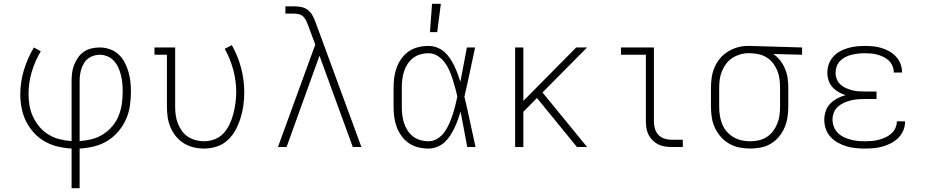

<svg xmlns="http://www.w3.org/2000/svg" viewBox="-20 -768 4840 1003"><path d="M354 215V8Q317 6 281.5 -2.5Q246 -11 214 -29Q182 -47 157 -74.5Q132 -102 116 -134.5Q100 -167 93 -203Q86 -239 86 -276Q86 -340 105 -402.5Q124 -465 157 -520L193 -500Q163 -450 146 -393Q129 -336 129 -277Q129 -246 134.5 -215Q140 -184 153.5 -156Q167 -128 187.5 -104Q208 -80 235 -64Q262 -48 292.5 -40.5Q323 -33 354 -31V-343Q354 -365 356.5 -386.5Q359 -408 367 -428.5Q375 -449 387.5 -467Q400 -485 418 -497.5Q436 -510 457.5 -515Q479 -520 501 -520Q527 -520 552.5 -511.5Q578 -503 598 -485Q618 -467 630.5 -443.5Q643 -420 650.5 -394.5Q658 -369 661 -343Q664 -317 664 -290Q664 -253 658.5 -215Q653 -177 637.5 -143Q622 -109 597 -80Q572 -51 540 -31.5Q508 -12 471 -3Q434 6 396 8V215ZM396 -31Q428 -33 459.5 -41Q491 -49 518.5 -66.5Q546 -84 567 -109Q588 -134 600 -164Q612 -194 616.5 -226Q621 -258 621 -291Q621 -312 619 -333Q617 -354 612 -374.5Q607 -395 598.5 -414Q590 -433 576 -449Q562 -465 542 -473.5Q522 -482 501 -482Q485 -482 469 -477Q453 -472 440 -462Q427 -452 418.5 -437.5Q410 -423 405 -407.5Q400 -392 398 -376Q396 -360 396 -343Z M1046 8Q1018 8 991 1.5Q964 -5 940.5 -19.5Q917 -34 899.5 -55.5Q882 -77 871 -102.5Q860 -128 856 -155Q852 -182 852 -210V-482H787V-520H895V-210Q895 -188 898 -166Q901 -144 909 -123.5Q917 -103 930 -84.5Q943 -66 961.5 -54Q980 -42 1001.5 -36Q1023 -30 1046 -30Q1074 -30 1101.5 -40.5Q1129 -51 1148 -72Q1167 -93 1179.5 -119.5Q1192 -146 1199 -173.5Q1206 -201 1210 -229.5Q1214 -258 1214 -286Q1214 -346 1198.5 -403.5Q1183 -461 1154 -513L1191 -532Q1223 -476 1239.5 -413Q1256 -350 1256 -286Q1256 -252 1251.5 -218.5Q1247 -185 1237 -152.5Q1227 -120 1211 -90Q1195 -60 1170 -36.5Q1145 -13 1112.5 -2.5Q1080 8 1046 8Z M1432 0 1627 -535 1591 -632Q1586 -645 1580.5 -657.5Q1575 -670 1565.5 -680Q1556 -690 1542 -693.5Q1528 -697 1515 -697H1471V-735H1515Q1535 -735 1555 -731Q1575 -727 1590.5 -714Q1606 -701 1615 -682.5Q1624 -664 1631 -645L1868 0H1823L1649 -477L1477 0Z M2218 8Q2191 8 2164.5 1.5Q2138 -5 2116 -20Q2094 -35 2078 -57Q2062 -79 2052.5 -104.5Q2043 -130 2039.5 -156.5Q2036 -183 2036 -210V-310Q2036 -337 2039.5 -363.5Q2043 -390 2052.5 -415.5Q2062 -441 2078 -463Q2094 -485 2116 -500Q2138 -515 2164.5 -521.5Q2191 -528 2218 -528Q2241 -528 2262.5 -520Q2284 -512 2301 -497Q2318 -482 2330.5 -463.5Q2343 -445 2353 -424.5Q2363 -404 2370.5 -383Q2378 -362 2385 -341Q2394 -385 2402 -430Q2410 -475 2419 -520H2462Q2448 -456 2434.5 -391.5Q2421 -327 2406 -263Q2422 -198 2435.5 -132Q2449 -66 2464 0H2421Q2412 -46 2403.5 -92.5Q2395 -139 2386 -185Q2379 -163 2371.5 -141.5Q2364 -120 2354 -99.5Q2344 -79 2331.5 -59.5Q2319 -40 2302 -24.5Q2285 -9 2263 -0.5Q2241 8 2218 8ZM2218 -30Q2243 -30 2265 -43.5Q2287 -57 2301.5 -77.5Q2316 -98 2326 -120.5Q2336 -143 2344 -167Q2352 -191 2358 -215Q2364 -239 2369 -263Q2364 -287 2357.5 -310.5Q2351 -334 2343.5 -357.5Q2336 -381 2326 -403Q2316 -425 2301 -444.5Q2286 -464 2264.5 -477Q2243 -490 2218 -490Q2197 -490 2176 -484Q2155 -478 2138 -465Q2121 -452 2109 -433.5Q2097 -415 2090.5 -394.5Q2084 -374 2081.5 -352.5Q2079 -331 2079 -310V-210Q2079 -189 2081.5 -167.5Q2084 -146 2090.5 -125.5Q2097 -105 2109 -86.5Q2121 -68 2138 -55Q2155 -42 2176 -36Q2197 -30 2218 -30ZM2226 -600 2237 -748H2283L2264 -600Z M2994 0 2785 -256 2714 -184V0H2671V-520H2714V-241L2990 -520H3047L2814 -285L3047 0Z M3488 0Q3470 0 3452 -3Q3434 -6 3418 -14Q3402 -22 3389 -35Q3376 -48 3368 -64Q3360 -80 3357 -98Q3354 -116 3354 -134V-482H3224V-520H3396V-134Q3396 -115 3401 -96.5Q3406 -78 3419 -64Q3432 -50 3450.5 -44Q3469 -38 3488 -38H3547V0Z M3899 8Q3871 8 3843 2.5Q3815 -3 3790 -17Q3765 -31 3746 -52.5Q3727 -74 3715 -99.5Q3703 -125 3698.5 -153.5Q3694 -182 3694 -210V-310Q3694 -337 3698 -364Q3702 -391 3713 -416.5Q3724 -442 3741.5 -463Q3759 -484 3782.5 -498.5Q3806 -513 3832.5 -520.5Q3859 -528 3886 -528H3900L4170 -520V-482L4020 -486Q4040 -472 4055.5 -452Q4071 -432 4081 -408.5Q4091 -385 4094.5 -360Q4098 -335 4098 -310V-210Q4098 -182 4093.5 -154Q4089 -126 4078 -100.5Q4067 -75 4049 -53.5Q4031 -32 4007 -17.5Q3983 -3 3955 2.5Q3927 8 3899 8ZM3899 -30Q3922 -30 3944 -35Q3966 -40 3985 -52Q4004 -64 4018 -82.5Q4032 -101 4040.5 -122Q4049 -143 4052 -165Q4055 -187 4055 -210V-310Q4055 -331 4052.5 -352.5Q4050 -374 4042.5 -394Q4035 -414 4022.5 -432Q4010 -450 3993 -462.5Q3976 -475 3955.5 -481.5Q3935 -488 3913 -489L3900 -490H3889Q3867 -490 3845.5 -483.5Q3824 -477 3805.5 -465Q3787 -453 3773.5 -435Q3760 -417 3751.5 -396.5Q3743 -376 3740 -354Q3737 -332 3737 -310V-210Q3737 -187 3740.5 -164Q3744 -141 3752.5 -120Q3761 -99 3776 -81.5Q3791 -64 3811 -52Q3831 -40 3853.5 -35Q3876 -30 3899 -30Z M4497 8Q4473 8 4448.5 5.5Q4424 3 4401 -4Q4378 -11 4356.5 -23Q4335 -35 4318.5 -53Q4302 -71 4294 -94.5Q4286 -118 4286 -142Q4286 -165 4293.5 -187.5Q4301 -210 4317 -226.5Q4333 -243 4354 -254Q4375 -265 4397 -271Q4378 -277 4360 -287.5Q4342 -298 4328.5 -313Q4315 -328 4308.5 -348Q4302 -368 4302 -388Q4302 -411 4309.5 -432.5Q4317 -454 4332 -471Q4347 -488 4366.5 -499Q4386 -510 4408 -516.5Q4430 -523 4452.5 -525.5Q4475 -528 4497 -528Q4519 -528 4541 -526Q4563 -524 4584.5 -517.5Q4606 -511 4625.5 -500Q4645 -489 4660 -473Q4675 -457 4683.5 -436Q4692 -415 4692 -393V-389H4649V-391Q4649 -408 4642 -424Q4635 -440 4623 -451.5Q4611 -463 4595.5 -470.5Q4580 -478 4564 -482.5Q4548 -487 4531 -488.5Q4514 -490 4497 -490Q4480 -490 4463 -488Q4446 -486 4429 -482Q4412 -478 4396.5 -470Q4381 -462 4369 -450Q4357 -438 4351 -421.5Q4345 -405 4345 -388Q4345 -370 4351.5 -354Q4358 -338 4370.5 -326.5Q4383 -315 4399 -308Q4415 -301 4431.5 -296.5Q4448 -292 4465.5 -291Q4483 -290 4500 -290H4559V-251H4500Q4481 -251 4462 -249.5Q4443 -248 4424.5 -243.5Q4406 -239 4388.5 -231Q4371 -223 4357 -210.5Q4343 -198 4336 -180Q4329 -162 4329 -143Q4329 -124 4336 -106Q4343 -88 4356 -74.5Q4369 -61 4386.5 -52.5Q4404 -44 4422 -39Q4440 -34 4459 -32Q4478 -30 4497 -30Q4516 -30 4534 -31.5Q4552 -33 4569.5 -37.5Q4587 -42 4604 -49.5Q4621 -57 4635 -69Q4649 -81 4657 -98Q4665 -115 4665 -133V-134H4708V-132Q4708 -108 4698.5 -86Q4689 -64 4672.5 -47.5Q4656 -31 4634.5 -20Q4613 -9 4590.5 -2.5Q4568 4 4544.5 6Q4521 8 4497 8Z"/></svg>

Font: Iosevka Etoile Extralight
Style: Regular
Weight: 200
Designer: Belleve Invis
Foundry: Belleve Invis
Version: Version 22.1.2; ttfautohint (v1.8.4)